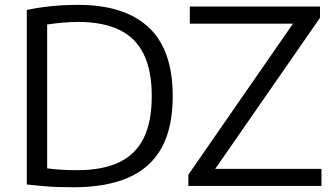

<svg xmlns="http://www.w3.org/2000/svg" viewBox="-20 -767 1380 792"><path d="M282.5 5.5Q251.5 5.5 221 4.5Q190.5 3.5 158.5 0.8Q126.5 -2 90.5 -6V-726Q123.5 -733 159.2 -737.8Q195 -742.5 231.2 -744.8Q267.5 -747 301 -747Q494 -747 593.2 -654.2Q692.5 -561.5 692.5 -370Q692.5 -240.5 646.8 -157.5Q601 -74.5 509.8 -34.5Q418.5 5.5 282.5 5.5ZM299 -65Q402 -65 470.2 -97Q538.5 -129 572.2 -196.2Q606 -263.5 606 -370.5Q606 -476.5 572.5 -544.2Q539 -612 471.5 -644.2Q404 -676.5 302.5 -676.5Q272.5 -676.5 240.2 -673.8Q208 -671 174.5 -666V-72.5Q202 -69 231.5 -67Q261 -65 299 -65ZM757 0V-46.5L1202.5 -689.5L1207.5 -669.5H763V-740H1300V-693.5L854 -50.5L849.5 -70.5H1306V0Z"/></svg>

Font: Encode Sans SC SemiExpanded
Style: Regular
Weight: 400
Width: 6
Designer: Multiple Designers
Foundry: Impallari Type
Version: Version 3.002